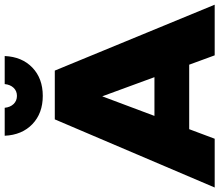

<svg xmlns="http://www.w3.org/2000/svg" viewBox="-88 -882 961 842"><g transform="rotate(-90 393.0 -460.5)"><path d="M219.2 -920.9H341.8Q344.2 -896.5 358.4 -881.8Q372.6 -867.2 394 -867.2Q415.5 -867.2 429.4 -881.8Q443.4 -896.5 445.8 -920.9H568.8Q565.4 -844.7 517.8 -799.3Q470.2 -753.9 394 -753.9Q317.9 -753.9 270.3 -799.3Q222.7 -844.7 219.2 -920.9ZM571.8 0 530.8 -111.8H248L206.1 0H-7.8L291 -701.2H504.9L793.9 0ZM306.2 -264.2H476.1L392.1 -493.2Z"/></g></svg>

Font: Montserrat arm ExtraBold
Style: Regular
Weight: 800
Designer: Julieta Ulanovsky
Foundry: Julieta Ulanovsky
Version: Version 6.000;PS 006.000;hotconv 1.0.88;makeotf.lib2.5.64775